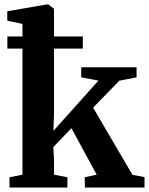

<svg xmlns="http://www.w3.org/2000/svg" viewBox="-20 -839 666 859"><path d="M22.5 0V-46L80.5 -57.5V-732L12.5 -746.5V-788.5L188 -819H196L221.5 -800V-322.5L219 -253.5L420.5 -478.5L343.5 -493V-538H591V-493L514 -478L396.5 -357.5L572.5 -57L626.5 -46.5V0H360L359 -46L412.5 -57.5L299.5 -265.5L218.5 -181L221.5 -128.5V-57.5L281.5 -46V0ZM13 -676H350.5V-621.5H13Z"/></svg>

Font: Merriweather 60pt
Style: Bold
Weight: 700
Version: Version 2.100